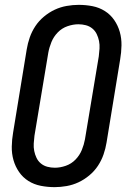

<svg xmlns="http://www.w3.org/2000/svg" viewBox="-20 -763 540 791"><path d="M205 8Q176 8 148 2.5Q120 -3 97 -17.5Q74 -32 58.5 -54.5Q43 -77 35.5 -103.5Q28 -130 28.5 -159Q29 -188 34 -217L90 -559Q94 -584 102.5 -608.5Q111 -633 125.5 -655Q140 -677 161 -694.5Q182 -712 205.5 -723Q229 -734 254.5 -738.5Q280 -743 304 -743Q334 -743 361.5 -737.5Q389 -732 412 -717.5Q435 -703 450.5 -680.5Q466 -658 473.5 -631.5Q481 -605 480.5 -576Q480 -547 475 -518L419 -176Q415 -151 406.5 -126.5Q398 -102 383.5 -80Q369 -58 348 -40.5Q327 -23 303.5 -12Q280 -1 254.5 3.5Q229 8 205 8ZM206 -72Q228 -72 251 -80Q274 -88 291 -105.5Q308 -123 317 -145Q326 -167 330 -189L387 -531Q389 -547 390 -563Q391 -579 388 -594Q385 -609 378.5 -622.5Q372 -636 360.5 -645.5Q349 -655 334 -659Q319 -663 303 -663Q281 -663 258 -655Q235 -647 218 -629.5Q201 -612 192 -590Q183 -568 179 -546L122 -204Q120 -188 119 -172Q118 -156 121 -141Q124 -126 130.5 -112.5Q137 -99 148.5 -89.5Q160 -80 175 -76Q190 -72 206 -72Z"/></svg>

Font: Iosevka SS04 Medium Oblique
Style: Regular
Weight: 500
Italic angle: -9°
Monospace: yes
Designer: Belleve Invis
Foundry: Belleve Invis
Version: Version 19.0.0; ttfautohint (v1.8.4)